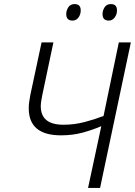

<svg xmlns="http://www.w3.org/2000/svg" viewBox="-20 -922 662 942"><path d="M412 0H471L622 -714H563L488 -353Q444 -336 394 -323Q344 -310 291 -310Q180 -310 180 -401Q180 -420 188 -458L242 -714H184L129 -457Q121 -417 121 -391Q121 -258 279 -258Q338 -258 388 -272Q438 -286 477 -303ZM514 -821Q531 -821 542.5 -836Q554 -851 554 -871Q554 -902 524 -902Q503 -902 493 -886Q483 -870 483 -853Q483 -821 514 -821ZM336 -821Q354 -821 365 -836Q376 -851 376 -871Q376 -902 346 -902Q325 -902 315 -886Q305 -870 305 -853Q305 -821 336 -821Z"/></svg>

Font: Noto Sans UI Light
Style: Italic
Weight: 300
Italic angle: -12°
Designer: Monotype Design Team
Foundry: Monotype Imaging Inc.
Version: Version 1.901